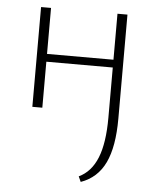

<svg xmlns="http://www.w3.org/2000/svg" viewBox="-51 -453 629 786"><g transform="rotate(5 263.5 -60.5)"><path d="M441 -410V17Q441 133 409.5 199Q378 265 310 289L300 267Q351 243 375.5 182Q400 121 400 17V-189H127V0H86V-410H127V-221H400V-410Z"/></g></svg>

Font: Ysabeau Infant Light
Style: Regular
Weight: 300
Designer: Christian Thalmann (Catharsis Fonts)
Version: Version 0.003